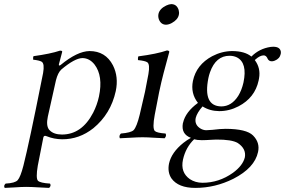

<svg xmlns="http://www.w3.org/2000/svg" viewBox="-61 -667 1385 933"><path d="M236.8 -329.1Q220.2 -313.5 210.9 -276.9Q210.9 -276.9 171.4 -100.1Q162.1 -56.6 177.7 -36.6Q179.7 -34.2 181.2 -33.2Q200.2 -13.7 239.7 -13.2Q336.4 -13.2 391.6 -119.1Q411.1 -157.2 419.9 -198.2Q440.9 -297.9 398.4 -353.5Q374 -384.3 339.8 -384.8Q302.2 -384.3 236.8 -329.1ZM233.4 -351.1Q314.5 -418 374 -418.9Q451.7 -418.9 487.8 -349.6Q516.1 -293.5 501.5 -224.1Q477.1 -113.3 392.6 -43.9Q324.2 10.3 240.7 9.8Q200.7 9.3 166 -4.9Q152.8 -10.7 149.9 0Q149.4 1.5 149.4 2Q149.4 2.9 122.6 138.2Q112.3 199.2 123.5 211.4Q134.8 222.2 182.1 225.1Q189 235.8 177.7 246.1Q160.2 245.6 129.9 243.7Q90.8 241.2 65.9 241.2Q43.5 241.2 8.8 243.7Q-20.5 245.6 -38.1 246.1Q-44.9 235.4 -33.7 225.1Q12.2 222.7 24.9 208.5Q38.6 192.9 52.7 138.2Q81.1 26.4 141.6 -278.3Q146.5 -302.2 148.4 -312Q156.2 -356.9 142.1 -366.7Q131.3 -373.5 100.1 -377Q99.1 -388.7 101.6 -394Q183.6 -405.3 230.5 -420.9Q242.7 -420.9 241.2 -415Q240.7 -413.6 225.1 -354Q224.1 -349.1 227.5 -348.6Q231 -349.1 233.4 -351.1Z M709 -599.1Q714.4 -624.5 746.6 -640.1Q760.3 -646.5 771 -647Q797.9 -647 807.1 -618.7Q810.5 -606.4 808.1 -595.2Q803.2 -571.3 773.9 -555.2Q759.8 -547.4 746.1 -546.9Q721.2 -546.9 710.9 -573.2Q706.5 -586.4 709 -599.1ZM690.9 -108.9Q678.7 -43.5 691.4 -30.3Q702.1 -21 743.7 -18.1Q749.5 -6.3 738.8 4.9Q719.2 4.4 689.5 2.4Q654.8 0 631.8 0Q608.4 0 570.8 2.4Q539.6 4.4 521.5 4.9Q515.6 -6.8 526.4 -18.1Q575.2 -22 588.4 -34.7Q603.5 -50.8 617.7 -108.9Q633.8 -175.3 643.6 -220.7Q649.4 -248.5 660.2 -307.1Q668.5 -354.5 654.8 -364.3Q644 -371.6 609.4 -375Q608.4 -387.2 611.3 -393.1Q701.2 -404.8 750.5 -421.9Q761.7 -420.9 761.7 -415Q761.2 -413.6 733.9 -311.5Q723.1 -270.5 712.4 -219.7Q707 -193.4 690.9 -108.9Z M1122.1 -266.1Q1142.1 -361.3 1090.3 -388.2Q1074.2 -396 1054.7 -396Q987.8 -396 959.5 -315.9Q954.6 -302.2 951.7 -288.1Q924.3 -151.4 1014.2 -149.9Q1064 -149.9 1096.7 -201.2Q1113.8 -229 1122.1 -266.1ZM882.3 9.8Q841.3 49.3 828.1 108.9Q814.9 170.9 861.8 203.6Q887.7 220.7 922.4 221.2Q1002.9 221.2 1070.8 172.9Q1119.1 137.7 1128.9 97.2Q1136.2 55.7 1094.2 27.8Q1064.9 10.7 989.7 11.2Q984.4 11.2 968.3 12.2Q937 14.2 919.4 14.2Q895 13.7 882.3 9.8ZM1259.8 -369.1Q1244.6 -369.1 1238.3 -383.8Q1237.8 -385.3 1237.3 -386.2Q1231 -397.5 1220.7 -397.9Q1202.6 -397.9 1180.7 -378.4Q1178.2 -376 1177.2 -375Q1206.5 -336.4 1197.8 -286.6Q1196.8 -281.2 1195.8 -275.9Q1177.7 -191.9 1098.1 -150.4Q1053.2 -127 1004.4 -127Q958.5 -127.4 923.3 -149.9Q896.5 -119.1 890.1 -94.2Q882.8 -59.6 915.5 -41Q928.7 -34.2 941.4 -34.2Q944.3 -34.2 971.2 -36.1Q1010.7 -41 1036.1 -41Q1136.7 -40.5 1168.5 -8.8Q1203.1 25.9 1192.9 71.8Q1176.3 148.9 1073.2 201.7Q984.4 246.1 888.2 246.1Q805.2 246.1 772 199.7Q752 169.4 760.3 127.9Q772 73.7 830.6 26.9Q848.1 13.2 866.7 2.9Q818.4 -15.1 827.6 -67.9Q828.1 -69.8 828.6 -70.8Q840.3 -122.6 900.9 -167Q864.3 -213.4 876.5 -273.9Q893.1 -352.5 970.2 -394Q1017.1 -418.5 1067.4 -418.9Q1128.9 -418.5 1160.6 -392.1Q1198.7 -430.7 1253.9 -439Q1261.2 -439.9 1266.6 -439.9Q1299.8 -439.9 1303.7 -416Q1304.2 -410.2 1303.2 -404.8Q1298.3 -381.8 1273.9 -372.1Q1266.1 -369.1 1259.8 -369.1Z"/></svg>

Font: Linux Libertine Display Slanted O
Style: Slanted
Weight: 400
Designer: Philipp H. Poll
Foundry: Philipp H. Poll
Version: Version 5.0.9